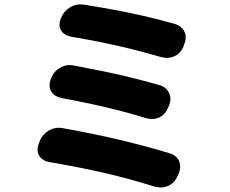

<svg xmlns="http://www.w3.org/2000/svg" viewBox="-20 -808 1040 867"><path d="M255 -726Q268 -758 296.5 -775Q325 -792 359 -787Q434 -775 499 -763Q564 -751 629 -736Q694 -721 766 -701Q801 -691 813 -664.5Q825 -638 811 -606L809 -599Q796 -567 767.5 -554Q739 -541 705 -551Q636 -571 573.5 -586.5Q511 -602 445.5 -615.5Q380 -629 303 -642Q269 -648 255.5 -671Q242 -694 255 -726ZM210 -453Q223 -486 252 -502.5Q281 -519 315 -512Q389 -498 449.5 -485.5Q510 -473 569 -458.5Q628 -444 696 -425Q730 -416 743 -389.5Q756 -363 743 -330L740 -324Q727 -291 699.5 -278Q672 -265 638 -275Q573 -295 515.5 -309.5Q458 -324 397 -337.5Q336 -351 259 -365Q225 -372 211 -395.5Q197 -419 210 -453ZM159 -170Q172 -202 201.5 -219Q231 -236 265 -229Q399 -205 512 -178.5Q625 -152 743 -117Q777 -107 788.5 -80.5Q800 -54 786 -22L781 -12Q768 19 739 31.5Q710 44 676 34Q558 -3 445.5 -28.5Q333 -54 204 -76Q170 -82 156.5 -105.5Q143 -129 156 -161Z"/></svg>

Font: Chiron GoRound TC H
Style: Regular
Weight: 900
Designer: Ryoko NISHIZUKA 西塚涼子 (kana, bopomofo & ideographs); Paul D. Hunt (Latin, Greek & Cyrillic); Sandoll Communications 산돌커뮤니
Foundry: Adobe
Version: Version 1.000;hotconv 1.1.1;makeotfexe 2.6.0